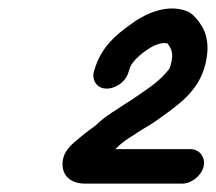

<svg xmlns="http://www.w3.org/2000/svg" viewBox="-20 -724 514 457"><path d="M387.7 -575C386.7 -570.3 385.3 -565.7 383.5 -561C361.6 -531 330.9 -512.5 301.6 -492C289.1 -483.1 273.4 -474.6 260.4 -465C243.1 -454.2 221.8 -440.1 208.4 -426C197.7 -417.4 188.5 -412.2 173.1 -399C152.6 -382.3 131.3 -366.2 129 -338C126.5 -306.6 147.5 -288.1 179.3 -287H414.3C435.9 -287 459.7 -306 464.7 -328C469.8 -349.9 454.8 -369 433.2 -369H254.2C257.5 -371.7 260 -374 261.8 -376C269.4 -383.7 284.5 -394.3 294.3 -400L315.6 -414C331.7 -423.7 341.9 -429.2 356.6 -440C400.8 -472.2 453.6 -505.1 469.3 -573C476.1 -602.6 474.9 -624.4 468.7 -644C463.1 -661.6 443.1 -690.4 425.9 -697C376.4 -716.7 322.6 -690.2 288.3 -664C254.1 -639.5 224.8 -613.7 208.1 -568L204.8 -558C200.9 -546.7 201.5 -536.5 206.8 -527.5C223.2 -499.4 272.8 -515.3 284.8 -549L288.1 -559C293.2 -581.3 328.1 -605.6 346 -615C352.6 -618 368 -623.3 374.4 -621H378.4C388 -608.4 393 -597.9 387.7 -575Z"/></svg>

Font: HoneyBee
Style: BdIt
Weight: 700
Foundry: Cannot Into Space Fonts
Version: Version 0.89